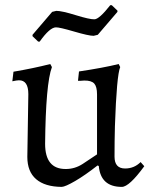

<svg xmlns="http://www.w3.org/2000/svg" viewBox="-20 -712 581 744"><path d="M356 -346.2Q356 -376 345.2 -388.2Q334 -400.4 306.2 -399.9L292 -398.9H282.2L286.1 -435.1Q380.4 -449.2 439.9 -463.9L445.8 -452.1Q432.1 -420.4 425.3 -222.7Q423.8 -165 423.8 -105Q423.8 -59.1 464.8 -59.1Q500 -59.1 524.9 -84L539.1 -67.9Q480.5 12.2 452.1 12.2Q370.1 12.2 362.8 -68.8L357.9 -70.8Q310.1 -33.2 271.5 -10.7Q232.9 11.7 219.2 12.2Q154.3 11.7 120.1 -17.6Q85.9 -46.9 85.9 -104L89.8 -347.2Q89.8 -401.4 53.2 -400.9Q45.4 -400.9 27.8 -397L32.2 -434.1Q109.9 -447.3 174.8 -463.9L181.2 -452.1Q157.2 -387.7 154.8 -154.8Q154.8 -56.6 234.9 -57.1Q270 -57.1 300.3 -76.7Q330.6 -96.2 356 -113.8ZM196.8 -606Q172.9 -606 133.8 -550.8H127.9L106 -571.8V-577.1L182.1 -666L198.2 -669.9Q219.7 -669.9 273.4 -653.3Q327.1 -636.7 345.7 -637.2Q364.3 -637.2 407.2 -691.9H413.1L435.1 -670.9V-666L358.9 -577.1L342.8 -573.2Q323.7 -573.2 267.1 -589.8Q210.4 -606.4 196.8 -606Z"/></svg>

Font: Alegreya-Regular
Style: Regular
Weight: 400
Designer: Juan Pablo del Peral
Foundry: Juan Pablo del Peral
Version: Version 1.003